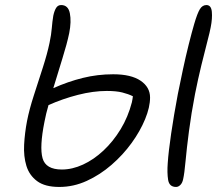

<svg xmlns="http://www.w3.org/2000/svg" viewBox="-20 -729 867 760"><path d="M215 11Q158 11 127 -12Q96 -35 84.5 -72.5Q73 -110 75.5 -156.5Q78 -203 87 -250Q96 -296 114 -351.5Q132 -407 149.5 -461.5Q167 -516 176 -559Q183 -592 185 -617.5Q187 -643 191 -667Q195 -686 202 -697.5Q209 -709 222 -709Q250 -709 256.5 -676.5Q263 -644 254 -598Q245 -555 227 -497.5Q209 -440 191 -380Q249 -406 307.5 -420.5Q366 -435 428 -435Q499 -435 536.5 -409.5Q574 -384 574 -343Q574 -305 554.5 -257.5Q535 -210 501 -163Q467 -116 421.5 -76.5Q376 -37 323.5 -13Q271 11 215 11ZM677 11Q650 11 645.5 -17Q641 -45 644 -84Q647 -129 657.5 -200.5Q668 -272 684 -357Q693 -402 704 -453.5Q715 -505 727 -553Q739 -601 749 -635Q761 -676 771 -692.5Q781 -709 797 -709Q816 -709 818.5 -682.5Q821 -656 814 -621Q811 -604 800.5 -564Q790 -524 777 -470.5Q764 -417 752 -357Q737 -279 728 -210Q719 -141 714.5 -91.5Q710 -42 705 -20Q702 -5 694 3Q686 11 677 11ZM156 -247Q136 -147 148.5 -102.5Q161 -58 225 -58Q266 -58 308.5 -77.5Q351 -97 389.5 -133Q428 -169 457.5 -217.5Q487 -266 502 -324Q505 -338 506 -348Q488 -357 464 -363Q440 -369 403 -369Q349 -369 288.5 -353.5Q228 -338 172 -313Q167 -296 163 -279.5Q159 -263 156 -247Z"/></svg>

Font: Shantell Sans Normal
Style: Italic
Weight: 300
Italic angle: -11.31°
Designer: Stephen Nixon, Anya Danilova, Shantell Martin
Foundry: Arrow Type
Version: Version 1.008;[a672d596b]